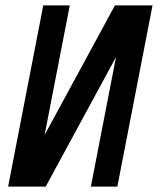

<svg xmlns="http://www.w3.org/2000/svg" viewBox="-20 -690 590 710"><path d="M149 0H10L140 -670H238L145 -191L405 -670H544L414 0H316L409 -479Z"/></svg>

Font: Lode Dark Term
Style: Bold Italic
Weight: 700
Italic angle: -11°
Monospace: yes
Designer: Belleve Invis
Foundry: Belleve Invis
Version: Version 29.2.0